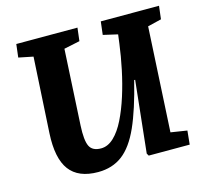

<svg xmlns="http://www.w3.org/2000/svg" viewBox="-103 -816 1007 946"><g transform="rotate(-15 400.5 -343.0)"><path d="M679 -83 762 -70 755 0H546L539 -12L578 -378H573Q538 -236 499.5 -150Q461 -64 409.5 -25Q358 14 285 14Q185 14 140 -46Q95 -106 102 -233L124 -618L50 -633L58 -700H370L362 -633L281 -616L260 -230Q256 -155 270.5 -125Q285 -95 329 -95Q364 -95 394.5 -124Q425 -153 449.5 -202.5Q474 -252 493.5 -313.5Q513 -375 527 -441.5Q541 -508 549 -570L555 -616L481 -633L489 -700H786L778 -633L708 -616Z"/></g></svg>

Font: Literata 12pt
Style: Bold Italic
Weight: 700
Italic angle: -2°
Designer: Latin by Veronika Burian and Jose Scaglione. Greek by Irene Vlachou. Cyrillic by Vera Evstafieva
Foundry: TypeTogether
Version: Version 3.002